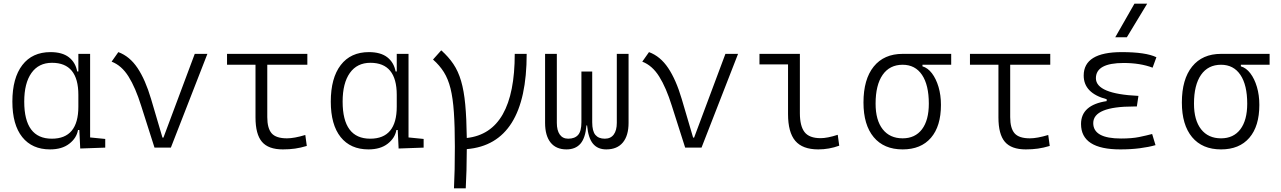

<svg xmlns="http://www.w3.org/2000/svg" viewBox="-20 -815 7071 1060"><path d="M256.3 9.8Q157.2 9.8 102.8 -58.3Q48.3 -126.5 48.3 -253.9Q48.3 -384.3 103.3 -455.8Q158.2 -527.3 258.8 -527.3Q323.7 -527.3 360.4 -498.8Q397 -470.2 406.2 -420.4H412.6V-517.6H477.5V-56.2L561 -47.9V0L422.9 4.9L418 -97.2H410.6Q402.8 -52.7 362.5 -21.5Q322.3 9.8 256.3 9.8ZM412.6 -226.1V-291.5Q412.6 -468.3 267.1 -468.3Q193.4 -468.3 153.6 -412.1Q113.8 -356 113.8 -253.9Q113.8 -49.3 266.1 -49.3Q412.6 -49.3 412.6 -226.1Z M833 0 759.3 -231Q728 -331.1 689.7 -392.3Q651.4 -453.6 596.2 -474.6L633.3 -527.3Q695.8 -504.4 739.3 -439.5Q782.7 -374.5 814 -268.6L877 -55.2H882.3L1055.2 -517.6H1125L923.3 0Z M1541.5 9.8Q1461.9 9.8 1426.3 -32Q1390.6 -73.7 1390.6 -166.5V-457.5H1233.4V-517.6H1676.8V-457.5H1455.6V-168.5Q1455.6 -106.9 1479.7 -79.1Q1503.9 -51.3 1564.5 -51.3Q1604 -51.3 1665.5 -69.8L1673.8 -9.3Q1639.6 1 1608.6 5.4Q1577.6 9.8 1541.5 9.8Z M2014.2 9.8Q1915 9.8 1860.6 -58.3Q1806.2 -126.5 1806.2 -253.9Q1806.2 -384.3 1861.1 -455.8Q1916 -527.3 2016.6 -527.3Q2081.5 -527.3 2118.2 -498.8Q2154.8 -470.2 2164.1 -420.4H2170.4V-517.6H2235.4V-56.2L2318.8 -47.9V0L2180.7 4.9L2175.8 -97.2H2168.5Q2160.6 -52.7 2120.4 -21.5Q2080.1 9.8 2014.2 9.8ZM2170.4 -226.1V-291.5Q2170.4 -468.3 2024.9 -468.3Q1951.2 -468.3 1911.4 -412.1Q1871.6 -356 1871.6 -253.9Q1871.6 -49.3 2023.9 -49.3Q2170.4 -49.3 2170.4 -226.1Z M2486.3 224.6Q2488.8 176.8 2490 119.4Q2491.2 62 2491.2 -4.9Q2491.2 -117.2 2485.8 -195.1Q2480.5 -272.9 2467.3 -326.2Q2454.1 -379.4 2430.4 -417Q2406.7 -454.6 2370.6 -486.3L2416 -537.1Q2456.1 -501.5 2482.9 -461.7Q2509.8 -421.9 2525.6 -367.9Q2541.5 -314 2548.6 -237.8Q2555.7 -161.6 2557.1 -53.2Q2821.8 -82.5 2821.8 -517.6H2887.7Q2887.7 -19.5 2557.1 8.3Q2556.6 133.3 2551.3 224.6Z M3327.1 9.8Q3279.8 9.8 3253.7 -21.7Q3227.5 -53.2 3221.2 -122.6H3217.8Q3211.9 -53.2 3184.6 -21.7Q3157.2 9.8 3107.4 9.8Q3049.8 9.8 3019.5 -28.3Q2989.3 -66.4 2989.3 -136.7V-517.6H3054.2V-136.7Q3054.2 -95.2 3070.3 -72.3Q3086.4 -49.3 3117.2 -49.3Q3153.3 -49.3 3171.6 -70.1Q3189.9 -90.8 3189.9 -140.1V-419.9H3249.5V-140.1Q3249.5 -90.8 3267.1 -70.1Q3284.7 -49.3 3318.8 -49.3Q3351.6 -49.3 3368.4 -72.3Q3385.3 -95.2 3385.3 -136.7V-517.6H3450.2V-136.7Q3450.2 -66.4 3418.7 -28.3Q3387.2 9.8 3327.1 9.8Z M3762.7 0 3689 -231Q3657.7 -331.1 3619.4 -392.3Q3581.1 -453.6 3525.9 -474.6L3563 -527.3Q3625.5 -504.4 3668.9 -439.5Q3712.4 -374.5 3743.7 -268.6L3806.6 -55.2H3812L3984.9 -517.6H4054.7L3853 0Z M4497.6 9.8Q4410.6 9.8 4370.6 -37.4Q4330.6 -84.5 4330.6 -185.5V-459.5H4172.9V-517.6H4396V-190.4Q4396 -119.1 4421.9 -85.7Q4447.8 -52.2 4510.3 -52.2Q4547.9 -52.2 4605 -70.8L4613.3 -10.7Q4557.1 9.8 4497.6 9.8Z M4963.4 9.8Q4859.9 9.8 4803.5 -57.9Q4747.1 -125.5 4747.1 -249Q4747.1 -377.4 4803.7 -447.5Q4860.4 -517.6 4963.4 -517.6H5231.4V-457.5H5072.8V-448.7Q5102.1 -440.4 5125 -410.4Q5147.9 -380.4 5161.4 -335.2Q5174.8 -290 5174.8 -235.8Q5174.8 -118.2 5119.6 -54.2Q5064.5 9.8 4963.4 9.8ZM4963.4 -51.3Q5032.2 -51.3 5070.1 -101.3Q5107.9 -151.4 5107.9 -242.7Q5107.9 -345.7 5070.3 -401.6Q5032.7 -457.5 4963.4 -457.5Q4891.6 -457.5 4852.8 -401.6Q4814 -345.7 4814 -242.7Q4814 -151.4 4853.3 -101.3Q4892.6 -51.3 4963.4 -51.3Z M5643.1 9.8Q5563.5 9.8 5527.8 -32Q5492.2 -73.7 5492.2 -166.5V-457.5H5335V-517.6H5778.3V-457.5H5557.1V-168.5Q5557.1 -106.9 5581.3 -79.1Q5605.5 -51.3 5666 -51.3Q5705.6 -51.3 5767.1 -69.8L5775.4 -9.3Q5741.2 1 5710.2 5.4Q5679.2 9.8 5643.1 9.8Z M6165 9.8Q5948.2 9.8 5948.2 -130.4Q5948.2 -235.4 6089.8 -256.8V-267.1Q5962.9 -300.8 5962.9 -397.9Q5962.9 -527.3 6172.9 -527.3Q6305.7 -527.3 6364.3 -499L6343.3 -441.4Q6274.9 -467.3 6183.6 -467.3Q6030.3 -467.3 6030.3 -383.3Q6030.3 -296.4 6265.1 -285.6L6256.3 -227.1H6239.3Q6015.6 -227.1 6015.6 -135.3Q6015.6 -50.3 6168.9 -50.3Q6229.5 -50.3 6269.5 -58.6Q6309.6 -66.9 6340.8 -75.2L6359.4 -13.7Q6321.8 -2.9 6272.7 3.4Q6223.6 9.8 6165 9.8ZM6137.2 -609.4 6243.2 -794.9H6313.5L6201.2 -609.4Z M6721.2 9.8Q6617.7 9.8 6561.3 -57.9Q6504.9 -125.5 6504.9 -249Q6504.9 -377.4 6561.5 -447.5Q6618.2 -517.6 6721.2 -517.6H6989.3V-457.5H6830.6V-448.7Q6859.9 -440.4 6882.8 -410.4Q6905.8 -380.4 6919.2 -335.2Q6932.6 -290 6932.6 -235.8Q6932.6 -118.2 6877.4 -54.2Q6822.3 9.8 6721.2 9.8ZM6721.2 -51.3Q6790 -51.3 6827.9 -101.3Q6865.7 -151.4 6865.7 -242.7Q6865.7 -345.7 6828.1 -401.6Q6790.5 -457.5 6721.2 -457.5Q6649.4 -457.5 6610.6 -401.6Q6571.8 -345.7 6571.8 -242.7Q6571.8 -151.4 6611.1 -101.3Q6650.4 -51.3 6721.2 -51.3Z"/></svg>

Font: CaskaydiaMono NF Light
Style: Regular
Weight: 300
Designer: Aaron Bell
Foundry: Saja Typeworks
Version: Version 2111.001; ttfautohint (v1.8.4);Nerd Fonts 3.1.1